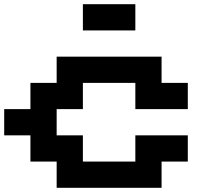

<svg xmlns="http://www.w3.org/2000/svg" viewBox="-20 -1020 1040 915"><path d="M375 -875V-1000H625V-875ZM250 -125V-250H125V-375H0V-500H125V-625H250V-750H750V-625H875V-500H625V-625H375V-500H250V-375H375V-250H625V-375H875V-250H750V-125Z"/></svg>

Font: Press Start 2P
Style: Regular
Weight: 400
Designer: CodeMan38
Foundry: CodeMan38
Version: Version 3.000